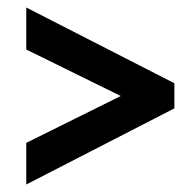

<svg xmlns="http://www.w3.org/2000/svg" viewBox="-20 -614 495 512"><path d="M50 -122 445 -325V-392L50 -594V-482L302 -358L50 -233Z"/></svg>

Font: Noto Sans Display Condensed
Style: Bold Italic
Weight: 700
Width: 3
Designer: Monotype Design team
Foundry: Monotype Imaging Inc.
Version: 1.000